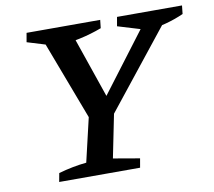

<svg xmlns="http://www.w3.org/2000/svg" viewBox="-75 -747 926 832"><g transform="rotate(-10 388.5 -330.5)"><path d="M313 -207 156 -622 162 -650H277L397 -301H363L627 -650H703L701 -622L371 -207ZM120 0 127 -38Q158 -47 189 -53Q220 -59 250 -62L304 -293H414L367 -60L483 -40L476 0ZM217 -581 86 -621 93 -661H417L413 -625Q365 -607 316 -596.5Q267 -586 217 -581ZM616 -581 484 -621 491 -661H777L773 -624Q735 -607 695.5 -596.5Q656 -586 616 -581Z"/></g></svg>

Font: Piazzolla Thin SemiBold
Style: Italic
Weight: 600
Italic angle: -11.3°
Version: Version 2.005